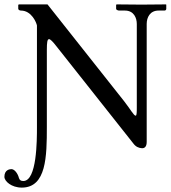

<svg xmlns="http://www.w3.org/2000/svg" viewBox="-64 -666 779 873"><path d="M104 -88C104 -28 104 157 42 157C31 157 25 153 22 143C17 123 2 103 -12 103C-20 103 -44 106 -44 138C-44 158 -12 187 35 187C147 187 149 45 149 -89V-439C149 -473 151 -488 159 -488C165 -488 176 -477 193 -455L542 -14C553 1 566 7 582 8C596 8 603 -2 603 -21V-557C603 -587 618 -618 657 -618H684C688 -618 692 -621 692 -626V-645L690 -646C690 -646 618 -645 579 -645C543 -645 469 -646 469 -646L464 -645V-626C464 -621 473 -618 478 -618H504C545 -618 558 -584 558 -557V-178C558 -159 558 -140 553 -140C544 -140 530 -168 501 -205L152 -646H22L19 -644V-626C19 -621 26 -618 31 -618C80 -618 102 -562 104 -550Z"/></svg>

Font: Libertinus Math
Style: Regular
Weight: 400
Designer: Philipp H. Poll, Khaled Hosny
Foundry: Caleb Maclennan
Version: Version 7.050;RELEASE